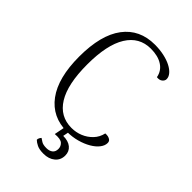

<svg xmlns="http://www.w3.org/2000/svg" viewBox="-261 -807 1110 1110"><g transform="rotate(45 294.0 -252.0)"><path d="M534 -107Q534 -86 517.5 -64.5Q501 -43 471 -25.5Q441 -8 402.5 2.5Q364 13 322 13Q200 13 132 -79Q64 -171 64 -345Q64 -521 132.5 -612Q201 -703 325 -703Q365 -703 399.5 -695.5Q434 -688 459.5 -675Q485 -662 499.5 -645Q514 -628 514 -610Q514 -596 501 -585.5Q488 -575 466 -578Q458 -622 421 -646Q384 -670 325 -670Q231 -670 180 -588Q129 -506 129 -345Q129 -184 179.5 -102.5Q230 -21 324 -21Q361 -21 394 -34.5Q427 -48 452 -74Q477 -100 485 -137Q498 -138 508.5 -135.5Q519 -133 526.5 -126.5Q534 -120 534 -107ZM333 -5 323 45Q365 45 388.5 64.5Q412 84 412 117Q412 154 385 176.5Q358 199 315 199Q281 199 261.5 189.5Q242 180 231 169Q230 162 234.5 153.5Q239 145 243 142Q250 147 263.5 155.5Q277 164 304 164Q328 164 342.5 152.5Q357 141 357 118Q357 97 341.5 82.5Q326 68 281 72L296 -5Z"/></g></svg>

Font: Arima Light
Style: Regular
Weight: 300
Designer: Joana Correia and Natanael Gama
Foundry: NDISCOVER
Version: Version 1.101;gftools[0.9.23]